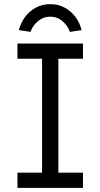

<svg xmlns="http://www.w3.org/2000/svg" viewBox="-20 -911 487 931"><path d="M64.6 0V-73.7H184V-626.3H64.6V-700H382.4V-626.3H263V-73.7H382.4V0ZM128.1 -756.4 71.6 -765Q80.3 -800 101.2 -828.5Q122.2 -857 153.7 -873.9Q185.2 -890.9 223.5 -890.9Q262.8 -890.9 293.8 -873.9Q324.7 -857 346.1 -828.5Q367.4 -800 375.4 -765L318.9 -756.4Q308.2 -786.8 282.9 -808.5Q257.5 -830.2 223.5 -830.2Q189.8 -830.2 164.1 -808.5Q138.4 -786.8 128.1 -756.4Z"/></svg>

Font: Lexend Medium
Style: Regular
Weight: 500
Designer: Bonnie Shaver-Troup, Thomas Jockin
Foundry: Lexend
Version: Version 1.005